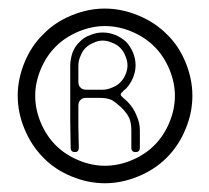

<svg xmlns="http://www.w3.org/2000/svg" viewBox="-20 -419 479 439"><path d="M361.3 -58.6Q334 -31.2 295.9 -15.6Q257.8 0 219.7 0Q181.6 0 143.6 -15.6Q105.5 -31.2 79.1 -58.6Q51.8 -85.9 36.1 -124Q20.5 -161.1 20.5 -200.2Q20.5 -238.3 36.1 -276.4Q51.8 -314.5 79.1 -340.8Q105.5 -368.2 143.6 -383.8Q181.6 -399.4 219.7 -399.4Q257.8 -399.4 295.9 -383.8Q334 -368.2 361.3 -340.8Q388.7 -314.5 404.3 -276.4Q419.9 -238.3 419.9 -200.2Q419.9 -161.1 404.3 -124Q388.7 -85.9 361.3 -58.6ZM379.9 -200.2Q379.9 -230.5 367.2 -260.7Q354.5 -291 333 -312.5Q311.5 -334 281.2 -346.7Q251 -359.4 219.7 -359.4Q189.5 -359.4 159.2 -346.7Q128.9 -334 107.4 -312.5Q85.9 -291 73.2 -260.7Q60.5 -230.5 60.5 -200.2Q60.5 -168.9 73.2 -138.7Q85.9 -108.4 107.4 -86.9Q128.9 -65.4 159.2 -52.7Q189.5 -40 219.7 -40Q251 -40 281.2 -52.7Q311.5 -65.4 333 -86.9Q354.5 -108.4 367.2 -138.7Q379.9 -168.9 379.9 -200.2ZM271.5 -269.5Q271.5 -280.3 266.6 -291Q262.7 -301.8 254.9 -309.6Q247.1 -317.4 236.3 -321.3Q225.6 -326.2 214.8 -326.2Q204.1 -326.2 194.3 -321.3Q183.6 -317.4 175.8 -309.6Q168 -301.8 164.1 -291Q159.2 -280.3 159.2 -269.5Q159.2 -258.8 159.2 -254.9Q159.2 -251 159.2 -232.4Q159.2 -222.7 164.1 -218.8Q168 -213.9 177.7 -213.9Q196.3 -213.9 203.1 -213.9Q210 -213.9 214.8 -213.9Q225.6 -213.9 236.3 -218.8Q247.1 -222.7 254.9 -230.5Q262.7 -238.3 266.6 -248Q271.5 -258.8 271.5 -269.5ZM268.6 -216.8Q266.6 -214.8 262.7 -211.9Q259.8 -208 257.8 -207Q255.9 -204.1 255.9 -203.1Q255.9 -201.2 257.8 -199.2Q261.7 -195.3 261.7 -195.3Q261.7 -195.3 271.5 -186.5Q285.2 -172.9 292 -155.3Q299.8 -138.7 299.8 -121.1Q299.8 -101.6 299.8 -97.7Q299.8 -93.8 299.8 -81.1Q299.8 -71.3 290 -71.3Q280.3 -71.3 280.3 -81.1Q280.3 -93.8 280.3 -99.6Q280.3 -104.5 280.3 -121.1Q280.3 -137.7 275.4 -149.4Q269.5 -161.1 257.8 -172.9Q245.1 -184.6 235.4 -190.4Q224.6 -195.3 206.1 -195.3Q196.3 -195.3 191.4 -195.3Q187.5 -195.3 177.7 -195.3Q168 -195.3 164.1 -190.4Q159.2 -186.5 159.2 -176.8Q159.2 -167 159.2 -129.9Q160.2 -92.8 160.2 -81.1Q160.2 -71.3 151.4 -71.3Q141.6 -71.3 141.6 -81.1Q141.6 -89.8 140.6 -141.6Q140.6 -193.4 140.6 -205.1Q140.6 -213.9 140.6 -235.4Q140.6 -255.9 140.6 -269.5Q140.6 -282.2 145.5 -297.9Q151.4 -313.5 162.1 -323.2Q171.9 -334 186.5 -338.9Q200.2 -344.7 214.8 -344.7Q229.5 -344.7 244.1 -338.9Q257.8 -333 268.6 -323.2Q278.3 -312.5 284.2 -298.8Q290 -284.2 290 -269.5Q290 -255.9 284.2 -241.2Q278.3 -227.5 268.6 -216.8Z"/></svg>

Font: Demofont
Style: Regular
Weight: 400
Version: Version 1.0